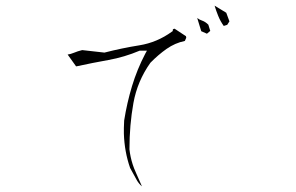

<svg xmlns="http://www.w3.org/2000/svg" viewBox="-20 -744 1040 675"><path d="M435.1 -219.7Q435.1 -304.2 449 -381.6Q462.9 -459 508.8 -523.4Q536.1 -551.3 565.9 -572.3Q595.2 -592.8 629.9 -600.1L634.8 -611.3L633.8 -616.7L593.8 -643.1Q589.8 -642.6 587.9 -640.6Q587.4 -640.1 587.4 -638.7V-634.8L584.5 -632.8Q532.2 -594.7 470 -584.7Q407.7 -574.7 347.2 -559.1L269 -567.9Q252.9 -564 240.7 -558.8Q228.5 -553.7 217.8 -552.2L247.1 -511.2L248.5 -510.7Q304.7 -522.9 360.8 -533Q417 -543 471.2 -565.9H496.6L490.7 -555.2Q461.9 -500 444.1 -441.2Q426.3 -382.3 416.5 -320.3Q415.5 -305.2 415.5 -294.2Q415.5 -283.2 415.5 -274.4Q417.5 -210.4 437.5 -153.3Q448.7 -133.3 460.9 -110.8Q468.3 -97.7 479 -88.9Q467.8 -114.7 459 -134.3Q450.2 -153.8 446.3 -166.5Q438 -192.4 435.1 -219.2ZM687.5 -634.3 707.5 -625.5 719.2 -635.3 712.4 -657.2Q702.1 -667.5 690.9 -671.4Q681.6 -674.3 673.3 -680.7ZM734.4 -724.1Q739.7 -706.5 747.1 -688.2Q754.4 -669.9 766.6 -652.8L778.8 -656.7L786.6 -668.9L775.4 -699.2Z"/></svg>

Font: Bakudai
Style: ExtraLight
Weight: 200
Version: Version 1.48